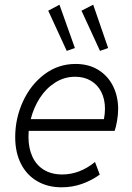

<svg xmlns="http://www.w3.org/2000/svg" viewBox="-20 -798 566 826"><path d="M45.4 -208Q45.4 -288.6 78.6 -361.1Q111.8 -433.6 171.1 -478.3Q230.5 -522.9 305.2 -522.9Q361.8 -522.9 403.3 -497.1Q444.8 -471.2 466.6 -427Q488.3 -382.8 488.3 -329.1Q488.3 -305.7 483.6 -278.1Q479 -250.5 473.1 -234.9H103.5Q102.5 -218.3 102.5 -209.5Q102.5 -160.6 119.4 -124Q136.2 -87.4 168.9 -67.4Q201.7 -47.4 247.6 -47.4Q322.8 -47.4 388.7 -101.1L409.2 -46.9Q375 -22 333.3 -7.1Q291.5 7.8 245.1 7.8Q185.1 7.8 139.9 -18.6Q94.7 -44.9 70.1 -93.5Q45.4 -142.1 45.4 -208ZM427.2 -285.6Q431.6 -309.1 431.6 -330.1Q431.6 -370.6 416 -401.9Q400.4 -433.1 371.3 -450.4Q342.3 -467.8 303.2 -467.8Q256.8 -467.8 217.8 -443.1Q178.7 -418.5 151.9 -377.2Q125 -335.9 112.3 -285.6ZM187.5 -752 235.8 -777.8 302.2 -591.3 267.1 -579.1ZM330.6 -752 380.9 -777.8 445.3 -591.3 410.2 -579.1Z"/></svg>

Font: Reddit Sans Fudge Light Italic
Style: Regular
Weight: 300
Italic angle: -11.25°
Designer: Stephen Hutchings
Version: Version 1.013